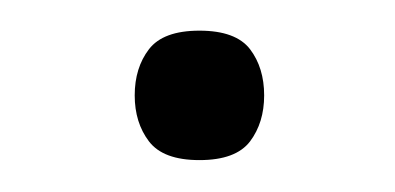

<svg xmlns="http://www.w3.org/2000/svg" viewBox="-20 -406 255 124"><path d="M67 -344.4Q67 -362.2 76.2 -374.2Q85.4 -386.2 108.8 -386.2Q132.3 -386.2 141.5 -374.2Q150.6 -362.2 150.6 -344.4Q150.6 -326.8 141.5 -314.7Q132.3 -302.6 108.8 -302.6Q85.4 -302.6 76.2 -314.7Q67 -326.8 67 -344.4Z"/></svg>

Font: Khand Variable Light
Style: Regular
Weight: 300
Designer: Satya Rajpurohit
Foundry: Indian Type Foundry
Version: Version 3.000